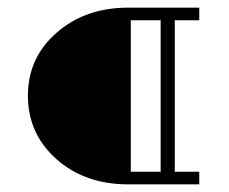

<svg xmlns="http://www.w3.org/2000/svg" viewBox="-20 -482 600 502"><path d="M315 0Q202 0 127.5 -66Q53 -132 53 -232Q53 -331 128 -396.5Q203 -462 315 -462H501V-429H437V-33H501V0ZM322 -33H400V-429H322Z"/></svg>

Font: EauTestSC Light
Style: Regular
Weight: 300
Designer: Christian Thalmann (Catharsis Fonts)
Version: Version 0.001;PS 000.001;hotconv 1.0.88;makeotf.lib2.5.64775